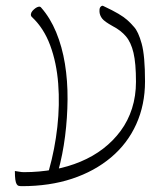

<svg xmlns="http://www.w3.org/2000/svg" viewBox="-20 -627 570 658"><path d="M55 11Q49 11 44.5 10Q40 9 37 4Q34 -1 32.5 -11.5Q31 -22 31 -41Q39 -40 46.5 -38.5Q54 -37 62 -37Q115 -37 164 -46Q213 -55 256 -73Q299 -91 333.5 -117.5Q368 -144 393.5 -178.5Q419 -213 432.5 -255.5Q446 -298 446 -347Q446 -410 437.5 -446Q429 -482 411.5 -502.5Q394 -523 367 -537Q338 -553 330 -563.5Q322 -574 321 -586Q321 -589 321 -592.5Q321 -596 322 -599Q323 -602 325 -604Q327 -606 329.5 -607Q332 -608 335 -606Q367 -591 385.5 -580Q404 -569 415.5 -559Q427 -549 439 -535Q454 -519 465.5 -477.5Q477 -436 477 -348Q477 -268 447 -201.5Q417 -135 360.5 -87.5Q304 -40 227 -14.5Q150 11 55 11ZM148 -45Q168 -116 176.5 -192Q185 -268 179.5 -340Q174 -412 152 -471.5Q130 -531 89 -569Q85 -573 86 -579Q87 -585 91.5 -590Q96 -595 101.5 -599Q107 -603 112.5 -604Q118 -605 121 -601Q152 -566 172.5 -516.5Q193 -467 202.5 -408.5Q212 -350 211.5 -286.5Q211 -223 203 -160Q195 -97 179 -39Q177 -31 170.5 -26Q164 -21 158 -21Q152 -21 148.5 -27Q145 -33 148 -45Z"/></svg>

Font: Noto Rashi Hebrew ExtraLight
Style: Regular
Weight: 250
Version: Version 1.006